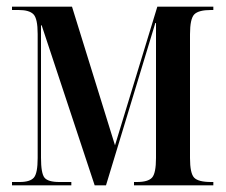

<svg xmlns="http://www.w3.org/2000/svg" viewBox="-20 -556 678 576"><path d="M16 0H194V-10H158Q124 -10 113.5 -23Q103 -36 103 -83V-480H105L264 0H298L446 -487H448V-82Q448 -36 436 -23Q424 -10 391 -10H382V0H620V-10H613Q575 -10 562.5 -23Q550 -36 550 -82V-453Q550 -500 563 -513Q576 -526 613 -526H620V-536H452L325 -120L196 -536H16V-526H36Q68 -526 80.5 -513Q93 -500 93 -454V-82Q93 -36 81.5 -23Q70 -10 39 -10H16Z"/></svg>

Font: Noto Serif Display Condensed Semi
Style: Regular
Weight: 600
Width: 3
Designer: Monotype Design Team
Foundry: Monotype Imaging Inc.
Version: Version 1.900